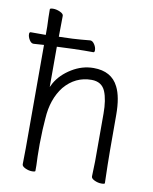

<svg xmlns="http://www.w3.org/2000/svg" viewBox="-81 -763 662 830"><g transform="rotate(10 250.0 -348.0)"><path d="M71 -697Q71 -702 85.5 -702Q100 -702 115.5 -695Q131 -688 131 -679Q130 -637 130 -592V-587L190 -589Q226 -591 266 -595H267Q277 -595 285.5 -582Q294 -569 294 -556Q294 -547 288 -547H249Q221 -547 201 -546L129 -543V-366L138 -384Q161 -424 206.5 -452Q252 -480 302 -480Q381 -480 411 -419Q433 -376 433 -297Q433 -99 434 -78L436 2Q436 6 421 6Q406 6 391 -1Q376 -8 376 -17L378 -84V-293Q378 -354 363 -390Q347 -428 302 -428Q231 -428 183 -371Q139 -315 134 -229Q130 -187 129 -116Q129 -55 131 -23V2Q131 6 116.5 6Q102 6 87 -1Q72 -8 72 -17L73 -88V-541Q53 -540 28 -538H27Q17 -538 9 -551Q1 -564 1 -576Q1 -585 7 -585H73V-621Q71 -663 71 -697Z"/></g></svg>

Font: Moon Stars Kai T HW Light
Style: Regular
Weight: 300
Designer: GuiWonder
Version: Version 1.101